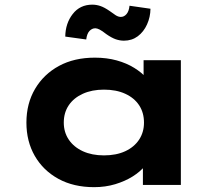

<svg xmlns="http://www.w3.org/2000/svg" viewBox="-20 -787 952 817"><path d="M380.5 9.4Q293 9.4 228.3 -26.1Q163.7 -61.6 128 -123.6Q92.4 -185.6 92.4 -265.3Q92.4 -346.4 129.2 -408.8Q166 -471.2 231 -506.5Q295.9 -541.7 383.5 -541.7Q434.2 -541.7 476.9 -529.9Q519.5 -518 551.5 -498Q583.6 -478.1 604 -454.4Q624.3 -430.6 629.4 -408.1L591 -405.1V-530.7H749.6V0H588.1V-142.4L621.2 -133.1Q617.9 -107 597.5 -81.8Q577.1 -56.6 544.6 -36.2Q512.2 -15.9 470.3 -3.2Q428.4 9.4 380.5 9.4ZM422.3 -125.8Q474.6 -125.8 512.9 -143.5Q551.2 -161.3 572 -192.9Q592.7 -224.5 592.7 -265.3Q592.7 -307.7 572 -339.1Q551.2 -370.5 512.9 -388Q474.6 -405.6 422.3 -405.6Q371.1 -405.6 332.5 -388Q293.9 -370.5 272.6 -339.1Q251.4 -307.7 251.4 -265.3Q251.4 -224.5 272.6 -192.9Q293.9 -161.3 332.5 -143.5Q371.1 -125.8 422.3 -125.8ZM507.4 -613.9Q490.3 -613.9 472.8 -619.8Q455.3 -625.8 432.2 -641.9Q414.4 -656 403.7 -661.3Q393.1 -666.7 385.6 -666.7Q371.5 -666.7 360.6 -655.1Q349.8 -643.4 346.9 -619L257.7 -631.3Q258.5 -687.8 289.5 -727.5Q320.4 -767.2 372.9 -767.2Q390 -767.2 406.9 -761.5Q423.9 -755.8 446.3 -740.4Q460 -730.1 471.6 -722.6Q483.2 -715 494.1 -715Q508.1 -715 518.4 -727.1Q528.8 -739.2 531.1 -762.6L620.3 -749.8Q619.9 -714.3 605.6 -682.9Q591.3 -651.4 566.2 -632.6Q541 -613.9 507.4 -613.9Z"/></svg>

Font: Lexend Peta
Style: Regular
Weight: 400
Designer: Bonnie Shaver-Troup, Thomas Jockin
Foundry: Lexend
Version: Version 1.007